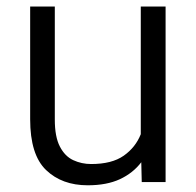

<svg xmlns="http://www.w3.org/2000/svg" viewBox="-20 -548 590 578"><path d="M406.7 0 405.3 -59.6Q380.4 -26.9 340.8 -8.5Q301.3 9.8 244.1 9.8Q166.5 9.8 118.7 -36.1Q70.8 -82 70.8 -189V-528.3H145V-188Q145 -136.2 160.2 -106.9Q175.3 -77.6 200.4 -65.9Q225.6 -54.2 254.4 -54.2Q316.9 -54.2 352.5 -79.3Q388.2 -104.5 403.8 -144V-528.3H478.5V0Z"/></svg>

Font: Vazirmatn UI Light
Style: Regular
Weight: 300
Designer: Saber Rastikerdar
Foundry: Saber Rastikerdar
Version: Version 33.003